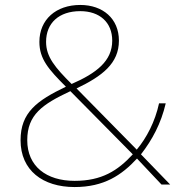

<svg xmlns="http://www.w3.org/2000/svg" viewBox="-20 -745 742 775"><path d="M304 -725C206 -725 139 -666 139 -576C139 -507 176 -465 246 -395C129 -339 63 -291 63 -179C63 -57 153 10 281 10C400 10 471 -38 533 -105L632 0H667L549 -122C594 -180 630 -246 649 -328H622C606 -254 572 -189 532 -141L289 -388C393 -438 460 -489 460 -581C460 -670 395 -725 304 -725ZM304 -700C382 -700 433 -655 433 -581C433 -499 370 -450 269 -406C203 -472 166 -515 166 -576C166 -652 218 -700 304 -700ZM264 -377 516 -122C455 -56 391 -15 281 -15C167 -15 90 -74 90 -179C90 -282 151 -324 264 -377Z"/></svg>

Font: Noto Sans Telugu Thin
Style: Regular
Weight: 100
Designer: Jelle Bosma - Monotype Design Team
Foundry: Monotype Imaging Inc.
Version: Version 2.005